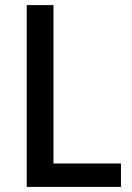

<svg xmlns="http://www.w3.org/2000/svg" viewBox="-20 -734 518 754"><path d="M85 0H455V-92H190V-714H85Z"/></svg>

Font: Noto Sans Khmer UI SemiCondensed Medium
Style: Regular
Weight: 500
Width: 4
Designer: Danh Hong and the Monotype Design Team
Foundry: Monotype Imaging Inc.
Version: Version 2.002